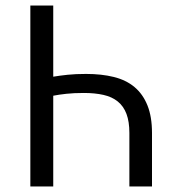

<svg xmlns="http://www.w3.org/2000/svg" viewBox="-20 -676 638 696"><path d="M90 0V-656H173V-398Q197 -402 225.5 -405Q254 -408 292 -408Q348 -408 392.5 -397Q437 -386 467.5 -360.5Q498 -335 514.5 -294Q531 -253 531 -194V0H449V-194Q449 -235 438.5 -263Q428 -291 407 -308Q386 -325 355 -332Q324 -339 284 -339Q248 -339 220.5 -336Q193 -333 173 -329V0Z"/></svg>

Font: Giro Regular
Style: Regular
Weight: 400
Designer: Paul D. Hunt
Foundry: Adobe Systems Incorporated
Version: Version 1.000;PS 1.0;hotconv 1.0.88;makeotf.lib2.5.647800